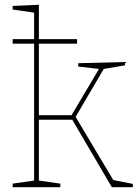

<svg xmlns="http://www.w3.org/2000/svg" viewBox="-20 -785 581 805"><path d="M297 -295 455 -30 537 -14V0H449L283 -283H143V-28L233 -15V0H33V-15L123 -28V-602H33V-621H123V-732L33 -745V-760L143 -765V-621H303V-602H143V-302H280L395 -496L308 -506V-520L504 -525V-511L415 -496Z"/></svg>

Font: Bitter Pro Thin
Style: Regular
Weight: 250
Designer: Sol Matas, and Bitter project Authors
Foundry: Sol Matas
Version: Version 1.010